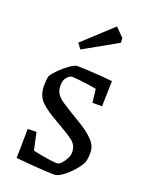

<svg xmlns="http://www.w3.org/2000/svg" viewBox="-131 -735 617 810"><g transform="rotate(20 177.5 -330.0)"><path d="M215 9Q206 9 184.5 8Q163 7 136.5 5Q110 3 85 1Q60 -1 43 -3L45 -134L84 -135L101 -57Q117 -53 138.5 -49Q160 -45 180 -42.5Q200 -40 211 -40Q219 -40 229 -50.5Q239 -61 247 -76Q255 -91 255 -105Q255 -137 230 -155.5Q205 -174 156 -202Q101 -232 74 -258Q47 -284 47 -330Q47 -341 48 -353Q49 -365 52 -374Q62 -390 81 -408.5Q100 -427 120.5 -441Q141 -455 151 -455Q166 -455 197 -453.5Q228 -452 260 -449.5Q292 -447 310 -445L307 -331H264L257 -391Q248 -393 224.5 -396.5Q201 -400 177.5 -402.5Q154 -405 147 -405Q137 -405 124.5 -392Q112 -379 112 -354Q112 -330 123.5 -314.5Q135 -299 153.5 -287.5Q172 -276 192 -263Q219 -247 250.5 -227.5Q282 -208 305 -184Q328 -160 328 -130Q328 -120 327 -109Q326 -98 322 -85Q314 -68 294.5 -45.5Q275 -23 253 -7Q231 9 215 9ZM139 -525 121 -549 251 -669 289 -631 290 -610Q258 -592 217.5 -569Q177 -546 139 -525Z"/></g></svg>

Font: Grenze Gotisch Light
Style: Regular
Weight: 300
Designer: Renata Polastri
Foundry: Omnibus-Type
Version: Version 1.001